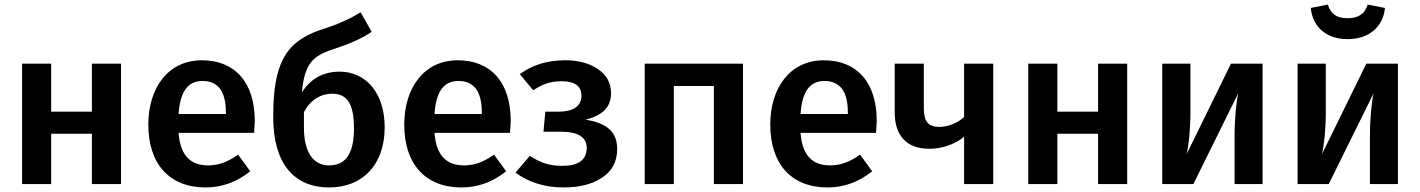

<svg xmlns="http://www.w3.org/2000/svg" viewBox="-20 -809 6242 844"><path d="M512 0V-529H384V-318H205V-529H77V0H205V-221H384V0Z M1100 -277C1100 -445 1015 -544 867 -544C720 -544 632 -424 632 -261C632 -90 723 15 884 15C956 15 1021 -9 1080 -56L1027 -129C980 -97 942 -82 895 -82C820 -82 773 -122 765 -225H1097C1099 -253 1100 -270 1100 -277ZM973 -308H765C772 -409 807 -453 870 -453C939 -453 973 -407 973 -314Z M1473 -494C1402 -494 1346 -464 1307 -403C1319 -530 1354 -563 1446 -593C1519 -617 1567 -638 1614 -669L1565 -755C1538 -738 1512 -725 1489 -715C1466 -704 1434 -692 1393 -679C1338 -661 1295 -636 1264 -605C1203 -541 1181 -447 1181 -294C1181 -86 1276 15 1427 15C1573 15 1671 -84 1671 -249C1671 -402 1587 -494 1473 -494ZM1426 -82C1357 -82 1316 -140 1316 -249V-316C1345 -371 1391 -397 1440 -397C1504 -397 1536 -356 1536 -245C1536 -125 1494 -82 1426 -82Z M2225 -277C2225 -445 2140 -544 1992 -544C1845 -544 1757 -424 1757 -261C1757 -90 1848 15 2009 15C2081 15 2146 -9 2205 -56L2152 -129C2105 -97 2067 -82 2020 -82C1945 -82 1898 -122 1890 -225H2222C2224 -253 2225 -270 2225 -277ZM2098 -308H1890C1897 -409 1932 -453 1995 -453C2064 -453 2098 -407 2098 -314Z M2466 -544C2385 -544 2321 -524 2265 -483L2324 -412C2364 -439 2399 -452 2450 -452C2502 -452 2536 -433 2536 -389C2536 -341 2498 -318 2435 -318H2377L2369 -230H2446C2521 -230 2559 -206 2559 -159C2559 -106 2523 -80 2452 -80C2396 -80 2356 -93 2309 -124L2246 -50C2305 -7 2375 15 2457 15C2527 15 2584 1 2628 -29C2671 -58 2693 -99 2693 -154C2693 -230 2647 -268 2554 -283C2630 -302 2666 -339 2666 -399C2666 -444 2647 -479 2609 -505C2570 -531 2523 -544 2466 -544Z M3246 0V-529H2814V0H2942V-431H3118V0Z M3834 -277C3834 -445 3749 -544 3601 -544C3454 -544 3366 -424 3366 -261C3366 -90 3457 15 3618 15C3690 15 3755 -9 3814 -56L3761 -129C3714 -97 3676 -82 3629 -82C3554 -82 3507 -122 3499 -225H3831C3833 -253 3834 -270 3834 -277ZM3707 -308H3499C3506 -409 3541 -453 3604 -453C3673 -453 3707 -407 3707 -314Z M4218 -529V-295C4193 -270 4148 -251 4109 -251C4062 -251 4041 -274 4041 -331V-529H3913V-315C3913 -214 3964 -155 4065 -155C4122 -155 4179 -175 4218 -208V0H4346V-529Z M4935 0V-529H4807V-318H4628V-529H4500V0H4628V-221H4807V0Z M5530 -529H5391L5196 -131C5200 -146 5204 -172 5208 -208C5211 -244 5213 -280 5213 -317V-529H5089V0H5226L5423 -399C5415 -364 5407 -289 5407 -212V0H5530Z M5904 -637C5997 -637 6060 -690 6068 -774L5992 -789C5980 -748 5951 -729 5904 -729C5857 -729 5830 -746 5817 -789L5742 -774C5750 -690 5811 -637 5904 -637ZM6125 -529H5986L5791 -131C5795 -146 5799 -172 5803 -208C5806 -244 5808 -280 5808 -317V-529H5684V0H5821L6018 -399C6010 -364 6002 -289 6002 -212V0H6125Z"/></svg>

Font: Fira Sans Medium
Style: Regular
Weight: 500
Designer: Carrois Corporate & Edenspiekermann AG
Foundry: Carrois Corporate GbR & Edenspiekermann AG
Version: Version 4.203